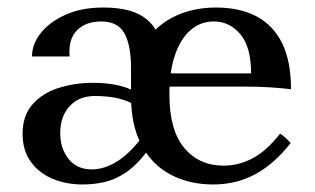

<svg xmlns="http://www.w3.org/2000/svg" viewBox="-20 -475 837 510"><path d="M413 -304V-151L331 -200L328 -237V-294Q328 -355 310.5 -386.5Q293 -418 249 -418Q208 -418 184.5 -394.5Q161 -371 165 -325H65Q65 -358 88.5 -387.5Q112 -417 154.5 -436Q197 -455 254 -455Q311 -455 346 -438.5Q381 -422 397 -389Q413 -356 413 -304ZM199 15Q156 15 120 0Q84 -15 62 -45Q40 -75 40 -120Q40 -168 66.5 -198Q93 -228 136 -241.5Q179 -255 227 -255Q257 -255 283 -250.5Q309 -246 328 -237L331 -200Q310 -211 285.5 -215.5Q261 -220 232 -220Q190 -220 165 -193Q140 -166 140 -121Q140 -81 162 -53Q184 -25 224 -25Q255 -25 287.5 -44Q320 -63 354 -106L370 -72Q341 -34 312.5 -15.5Q284 3 256 9Q228 15 199 15ZM546 15Q483 15 433.5 -11Q384 -37 356 -89.5Q328 -142 328 -220Q328 -297 357 -349Q386 -401 437 -428Q488 -455 554 -455Q616 -455 660.5 -432Q705 -409 729 -361Q753 -313 753 -238Q727 -241 698 -243Q669 -245 628 -245H420V-280H647Q647 -350 618.5 -384Q590 -418 548 -418Q512 -418 485.5 -394.5Q459 -371 444.5 -328Q430 -285 430 -224Q430 -129 469.5 -82Q509 -35 574 -35Q614 -35 651 -54.5Q688 -74 724 -120Q732 -115 738.5 -109Q745 -103 752 -95Q709 -40 658.5 -12.5Q608 15 546 15Z"/></svg>

Font: Poltawski Nowy
Style: Regular
Weight: 400
Designer: Adam Pótawski, Mateusz Machalski, Borys Kosmynka, Ania Wieluska
Foundry: Capitalics.wtf
Version: Version 1.001;gftools[0.9.25]